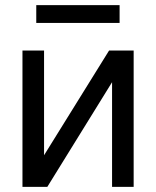

<svg xmlns="http://www.w3.org/2000/svg" viewBox="-20 -727 607 747"><path d="M404.3 -530.3H500V0H416V-407.2L164.1 0H67.4V-530.3H151.4V-123ZM445.3 -637.7H121.1V-707H445.3Z"/></svg>

Font: WEMIX Pretendard Variable
Style: Regular
Weight: 400
Designer: Base glyphs from Inter by Rasmus Andersson; Hangeul glyphs from Noto Sans CJK(Source Han Sans) by Jang Soo-young and Kan
Foundry: Kil Hyung-jin
Version: Version 1.000;Glyphs 3.2 (3208)